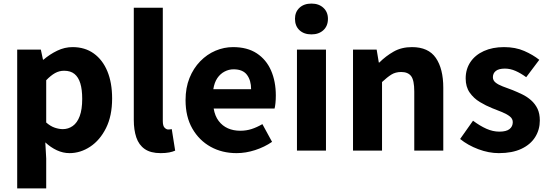

<svg xmlns="http://www.w3.org/2000/svg" viewBox="-20 -841 3066 1072"><path d="M76 211V-564H208L220 -508H223Q258 -538 299.5 -558Q341 -578 385 -578Q454 -578 503.5 -542.5Q553 -507 579.5 -443Q606 -379 606 -291Q606 -194 572 -126Q538 -58 483.5 -22Q429 14 368 14Q332 14 297.5 -2Q263 -18 233 -46L238 44V211ZM331 -120Q361 -120 386 -137.5Q411 -155 425 -192.5Q439 -230 439 -289Q439 -341 428.5 -375.5Q418 -410 396 -428Q374 -446 338 -446Q311 -446 287.5 -433Q264 -420 238 -393V-157Q262 -136 286 -128Q310 -120 331 -120Z M877 14Q821 14 788 -9Q755 -32 741 -74Q727 -116 727 -171V-798H889V-165Q889 -138 899 -128Q909 -118 919 -118Q924 -118 928 -118.5Q932 -119 939 -120L958 0Q945 6 925 10Q905 14 877 14Z M1301 14Q1220 14 1156 -21.5Q1092 -57 1054 -123Q1016 -189 1016 -282Q1016 -351 1038 -405.5Q1060 -460 1098 -499Q1136 -538 1183.5 -558Q1231 -578 1281 -578Q1361 -578 1414 -543Q1467 -508 1493.5 -447Q1520 -386 1520 -308Q1520 -285 1518 -265.5Q1516 -246 1513 -235H1173Q1180 -193 1201 -165.5Q1222 -138 1252.5 -124.5Q1283 -111 1322 -111Q1355 -111 1384.5 -120.5Q1414 -130 1445 -148L1499 -49Q1457 -20 1404.5 -3Q1352 14 1301 14ZM1171 -343H1382Q1382 -392 1359 -423Q1336 -454 1284 -454Q1258 -454 1234 -441.5Q1210 -429 1193.5 -405Q1177 -381 1171 -343Z M1638 0V-564H1800V0ZM1719 -649Q1677 -649 1652 -672.5Q1627 -696 1627 -736Q1627 -774 1652 -797.5Q1677 -821 1719 -821Q1760 -821 1785.5 -797.5Q1811 -774 1811 -736Q1811 -696 1785.5 -672.5Q1760 -649 1719 -649Z M1951 0V-564H2083L2095 -492H2098Q2134 -528 2178 -553Q2222 -578 2280 -578Q2372 -578 2413.5 -517.5Q2455 -457 2455 -351V0H2293V-330Q2293 -393 2275.5 -416Q2258 -439 2220 -439Q2188 -439 2165 -424.5Q2142 -410 2113 -383V0Z M2765 14Q2709 14 2650.5 -8Q2592 -30 2549 -65L2621 -167Q2660 -138 2696 -122Q2732 -106 2768 -106Q2807 -106 2825 -120.5Q2843 -135 2843 -159Q2843 -178 2826.5 -191Q2810 -204 2783.5 -215Q2757 -226 2728 -237Q2693 -251 2659 -271.5Q2625 -292 2602.5 -324Q2580 -356 2580 -403Q2580 -455 2606.5 -494.5Q2633 -534 2681.5 -556Q2730 -578 2794 -578Q2858 -578 2907 -556.5Q2956 -535 2991 -507L2918 -410Q2888 -432 2858.5 -445Q2829 -458 2799 -458Q2765 -458 2748.5 -445Q2732 -432 2732 -410Q2732 -392 2747 -380Q2762 -368 2787 -358.5Q2812 -349 2842 -338Q2869 -327 2896 -314Q2923 -301 2945.5 -281Q2968 -261 2981 -234Q2994 -207 2994 -168Q2994 -117 2968 -75.5Q2942 -34 2891 -10Q2840 14 2765 14Z"/></svg>

Font: Noto Sans JP Thin ExtraBold
Style: Regular
Weight: 800
Version: Version 2.004-H2;hotconv 1.0.118;makeotfexe 2.5.65603